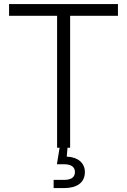

<svg xmlns="http://www.w3.org/2000/svg" viewBox="-20 -748 643 972"><path d="M25.9 -668H269V0H281.7L268.1 83.5H304.2C340.8 83.5 359.4 97.7 359.4 123C359.4 148.9 340.8 162.6 305.2 162.6H251.5V204.1H305.2C368.7 204.1 409.7 177.2 409.7 123C409.7 77.1 374.5 46.9 317.9 44.9L321.8 0H335V-668H577.1V-727.5H25.9Z"/></svg>

Font: Raveo Display Display Light
Style: Regular
Weight: 300
Designer: Jakub Foglar, Rasmus Andersson (Inter)
Foundry: Jakubfoglar.com
Version: Version 1.100;Glyphs 3.2.3 (3260)